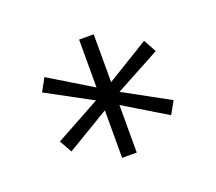

<svg xmlns="http://www.w3.org/2000/svg" viewBox="-75 -716 651 578"><g transform="rotate(-20 250.0 -426.5)"><path d="M431.6 -504.9 287.1 -426.8 431.6 -347.7 409.2 -307.6 273.4 -389.6V-237.3H226.6V-389.6L89.8 -307.6L67.4 -347.7L211.9 -426.8L67.4 -504.9L89.8 -545.9L226.6 -462.9V-616.2H273.4V-462.9L409.2 -545.9Z"/></g></svg>

Font: BabelStone Marchen
Style: Regular
Weight: 400
Designer: Andrew West
Foundry: Andrew West
Version: Version 9.003 2021-11-11